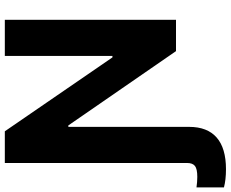

<svg xmlns="http://www.w3.org/2000/svg" viewBox="-142 -666 980 816"><g transform="rotate(-90 348.0 -258.0)"><path d="M-40.4 203.8V87.1Q-28.9 88.7 -17.8 89.6Q-6.6 90.5 4.2 90.5Q38.1 90.5 50.7 80.5Q63.3 70.5 63.3 47.2V-62.5H216.8V55.8Q216.8 133.3 171.4 172.9Q126.1 212.4 37.1 212.4Q14.4 212.4 -5.3 210.2Q-25 207.9 -40.4 203.8ZM671.9 -727.5V0H538.7L222.9 -457.6H216.8V0H63.3V-727.5H198L512.1 -270.1H518.4V-727.5Z"/></g></svg>

Font: GitLab Sans
Style: Regular
Weight: 400
Designer: Rasmus Andersson
Foundry: Modifications by GitLab B.V., manufactured by rsms
Version: Version 4.000;git-c8fb6b7